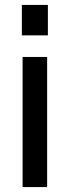

<svg xmlns="http://www.w3.org/2000/svg" viewBox="-20 -762 285 782"><path d="M172 -530H72V0H172ZM175 -742H69V-618H175Z"/></svg>

Font: Bisquit Text
Style: Regular
Weight: 400
Version: Version 1.004;Glyphs 3.2.3 (3260)